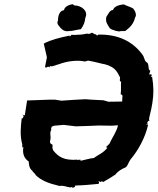

<svg xmlns="http://www.w3.org/2000/svg" viewBox="-20 -885 756 921"><path d="M387 -590 395 -592C404 -596 408 -593 399 -595C440 -588 466 -579 486 -576C499 -570 499 -574 504 -569C534 -558 544 -537 555 -515C559 -511 549 -495 561 -493C559 -471 562 -460 559 -432C572 -431 566 -422 566 -398L500 -397L476 -404L417 -407L389 -409L333 -406L275 -402L243 -407H219L110 -403L99 -332L87 -335L94 -329C88 -317 91 -317 84 -317C80 -277 74 -236 88 -188C87 -196 87 -191 86 -181C90 -184 89 -179 88 -174C83 -175 91 -182 92 -178C87 -147 96 -125 118 -110C118 -95 121 -76 135 -66C136 -60 153 -49 150 -46C178 -19 211 -6 265 7C287 4 295 11 317 14C328 14 328 5 326 16C341 15 345 3 337 5C384 4 409 1 453 -3C457 -13 454 -9 453 -17C462 -11 466 -11 460 -12C464 -11 465 -19 475 -12C494 -22 519 -38 534 -48C544 -63 565 -75 582 -82C595 -91 594 -104 606 -120C644 -165 677 -226 690 -285C689 -293 679 -285 681 -290C694 -289 684 -300 685 -294C692 -307 687 -301 699 -309C690 -309 699 -314 695 -317L706 -364L711 -392C718 -435 717 -472 710 -514C707 -508 715 -514 705 -522C708 -519 713 -514 703 -517C704 -519 712 -529 709 -524C705 -531 706 -527 695 -528C701 -542 699 -542 701 -546C689 -549 696 -572 687 -584C670 -592 676 -608 661 -626C616 -685 549 -721 452 -719C441 -709 445 -719 441 -719C436 -723 430 -718 429 -727C434 -714 431 -727 420 -728C420 -727 407 -719 398 -724C364 -716 356 -720 337 -717C337 -719 321 -716 323 -720C325 -718 317 -711 315 -710C309 -711 320 -712 313 -714C268 -705 224 -694 190 -676L205 -610L196 -564C201 -560 199 -558 211 -566C217 -560 216 -561 220 -568C230 -563 251 -575 263 -577C301 -592 353 -598 387 -590ZM226 -263 225 -269 229 -278 240 -282 285 -286 344 -279 407 -281 455 -283 515 -282 546 -284C541 -256 519 -226 508 -202C508 -198 503 -193 489 -180C484 -175 490 -182 495 -176C474 -150 456 -146 430 -127C410 -125 395 -120 368 -114C367 -116 361 -117 367 -123C358 -112 356 -125 356 -116C346 -123 342 -117 349 -119C289 -115 261 -131 235 -164C231 -174 231 -176 232 -191C230 -192 218 -195 220 -208C228 -235 215 -241 226 -263ZM321 -738 314 -735C329 -737 346 -742 368 -745C382 -764 387 -779 389 -798C389 -799 390 -801 391 -804C402 -832 372 -859 336 -859C340 -858 334 -860 328 -865C316 -863 289 -855 287 -836C272 -835 262 -821 259 -800C258 -795 259 -791 258 -786C253 -777 256 -772 258 -767C273 -746 287 -728 321 -738ZM552 -734C560 -738 574 -734 582 -737C608 -757 621 -773 628 -801C637 -812 629 -832 619 -844C605 -853 583 -858 574 -864C554 -862 528 -856 522 -837C506 -837 499 -816 490 -804C485 -778 495 -769 507 -749C512 -747 512 -744 521 -742C530 -738 541 -735 552 -734Z"/></svg>

Font: Asimov Print
Style: DIt
Weight: 250
Width: 0
Designer: Google
Version: Version 2.000980: 2014